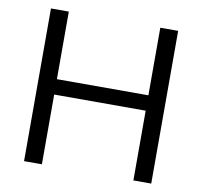

<svg xmlns="http://www.w3.org/2000/svg" viewBox="-79 -789 918 873"><g transform="rotate(10 380.5 -352.5)"><path d="M87.1 0V-705H169.5V-393H591.9V-705H674.3V0H591.9V-322H169.5V0Z"/></g></svg>

Font: Nunito Sans 12pt ExtraLight
Style: Regular
Weight: 200
Designer: Vernon Adams
Foundry: Vernon Adams
Version: Version 3.101;gftools[0.9.27]